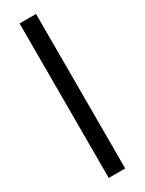

<svg xmlns="http://www.w3.org/2000/svg" viewBox="-203 -789 617 818"><g transform="rotate(-30 105.0 -380.0)"><path d="M146 0H65V-760H146Z"/></g></svg>

Font: Noto Sans Thai ExtCond
Style: Regular
Weight: 400
Width: 2
Designer: Monotype Design Team
Foundry: Monotype Imaging Inc.
Version: Version 2.002; ttfautohint (v1.8.4.7-5d5b)